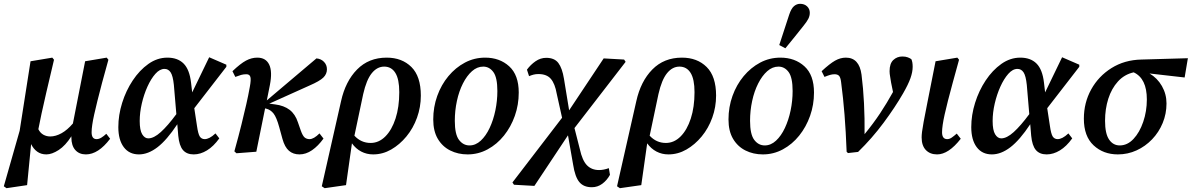

<svg xmlns="http://www.w3.org/2000/svg" viewBox="-47 -795 6244 1006"><path d="M403 14Q368 14 347.5 -9Q327 -32 327 -75Q327 -77 327 -78.5Q327 -80 327 -81Q296 -32 260.5 -9Q225 14 196 14Q168 14 148 -0.5Q128 -15 116 -40L95 175L-13 191L-27 181L56 -110L113 -474L227 -493L236 -482Q211 -377 195.5 -310Q180 -243 170.5 -199Q161 -155 154 -118Q164 -98 180.5 -89Q197 -80 216 -80Q245 -80 275.5 -97Q306 -114 335 -148L399 -474L512 -493L521 -482L488 -362Q460 -256 446.5 -195Q433 -134 433 -102Q433 -66 459 -66Q471 -66 483.5 -73.5Q496 -81 510 -94L530 -68Q468 14 403 14Z M685 -161Q685 -113 698 -91.5Q711 -70 730 -70Q759 -70 795.5 -103Q832 -136 877 -197L864 -350Q859 -398 847 -416Q835 -434 815 -434Q790 -434 767 -408Q744 -382 725.5 -341Q707 -300 696 -252.5Q685 -205 685 -161ZM681 14Q630 14 601.5 -24Q573 -62 573 -129Q573 -192 593 -256Q613 -320 648.5 -373.5Q684 -427 730.5 -460Q777 -493 830 -493Q884 -493 915 -462Q946 -431 954 -362L960 -311L1049 -495L1139 -456V-445L971 -228L985 -136Q991 -93 1000 -79.5Q1009 -66 1026 -66Q1037 -66 1051 -73Q1065 -80 1082 -96L1102 -70Q1072 -28 1037.5 -7Q1003 14 968 14Q931 14 911.5 -9Q892 -32 887 -84L882 -144Q827 -61 778 -23.5Q729 14 681 14Z M1181 -2Q1204 -85 1218.5 -144Q1233 -203 1243.5 -249Q1254 -295 1262 -340Q1269 -377 1265 -391.5Q1261 -406 1244 -406Q1229 -406 1216.5 -402.5Q1204 -399 1186 -392L1171 -422Q1213 -462 1242 -477.5Q1271 -493 1301 -493Q1346 -493 1363.5 -456.5Q1381 -420 1367 -349L1351 -269L1611 -489Q1635 -487 1650.5 -471Q1666 -455 1666 -432Q1666 -407 1647 -388.5Q1628 -370 1575 -347L1364 -252L1394 -248Q1441 -242 1470.5 -219.5Q1500 -197 1514 -154L1529 -111Q1539 -83 1549.5 -74.5Q1560 -66 1575 -66Q1597 -66 1627 -96L1648 -69Q1620 -30 1588 -8Q1556 14 1522 14Q1489 14 1467 -5Q1445 -24 1433 -67L1416 -129Q1402 -180 1386.5 -200Q1371 -220 1347 -226L1342 -227L1296 0L1192 8Z M1856 -302 1810 -84Q1845 -46 1895 -46Q1938 -46 1972 -80Q2006 -114 2025.5 -174Q2045 -234 2045 -312Q2045 -380 2024.5 -413Q2004 -446 1966 -446Q1929 -446 1901 -411.5Q1873 -377 1856 -302ZM1654 191 1639 181 1740 -265Q1763 -369 1824 -431Q1885 -493 1979 -493Q2059 -493 2108.5 -444Q2158 -395 2158 -294Q2158 -234 2138 -178.5Q2118 -123 2082.5 -80Q2047 -37 2002.5 -11.5Q1958 14 1908 14Q1874 14 1845.5 -1Q1817 -16 1797 -44L1766 175Z M2403 14Q2353 14 2312 -6.5Q2271 -27 2247 -67.5Q2223 -108 2223 -169Q2223 -234 2244 -292.5Q2265 -351 2302.5 -396Q2340 -441 2389 -467Q2438 -493 2495 -493Q2571 -493 2621 -447.5Q2671 -402 2671 -310Q2671 -246 2650.5 -188Q2630 -130 2593.5 -84.5Q2557 -39 2508 -12.5Q2459 14 2403 14ZM2413 -33Q2445 -33 2472 -58Q2499 -83 2518.5 -124.5Q2538 -166 2548.5 -216.5Q2559 -267 2559 -318Q2559 -389 2538 -417.5Q2517 -446 2485 -446Q2453 -446 2426 -422Q2399 -398 2378.5 -357.5Q2358 -317 2347 -266Q2336 -215 2336 -162Q2336 -91 2358 -62Q2380 -33 2413 -33Z M2646 173 2638 161 2898 -178 2870 -304Q2861 -356 2839.5 -381.5Q2818 -407 2774 -407Q2760 -407 2748.5 -404Q2737 -401 2725 -396L2714 -430Q2733 -456 2759 -474Q2785 -492 2815 -492Q2858 -492 2878.5 -465Q2899 -438 2908 -382L2935 -217L3116 -489L3223 -483L3231 -471L2963 -124L2991 -14Q3004 46 3028.5 71Q3053 96 3092 96Q3116 96 3143 86L3149 121Q3133 150 3108.5 168Q3084 186 3054 186Q3011 186 2988.5 159Q2966 132 2956 68L2929 -86L2753 179Z M3403 -302 3357 -84Q3392 -46 3442 -46Q3485 -46 3519 -80Q3553 -114 3572.5 -174Q3592 -234 3592 -312Q3592 -380 3571.5 -413Q3551 -446 3513 -446Q3476 -446 3448 -411.5Q3420 -377 3403 -302ZM3201 191 3186 181 3287 -265Q3310 -369 3371 -431Q3432 -493 3526 -493Q3606 -493 3655.5 -444Q3705 -395 3705 -294Q3705 -234 3685 -178.5Q3665 -123 3629.5 -80Q3594 -37 3549.5 -11.5Q3505 14 3455 14Q3421 14 3392.5 -1Q3364 -16 3344 -44L3313 175Z M3950 14Q3900 14 3859 -6.5Q3818 -27 3794 -67.5Q3770 -108 3770 -169Q3770 -234 3791 -292.5Q3812 -351 3849.5 -396Q3887 -441 3936 -467Q3985 -493 4042 -493Q4118 -493 4168 -447.5Q4218 -402 4218 -310Q4218 -246 4197.5 -188Q4177 -130 4140.5 -84.5Q4104 -39 4055 -12.5Q4006 14 3950 14ZM3960 -33Q3992 -33 4019 -58Q4046 -83 4065.5 -124.5Q4085 -166 4095.5 -216.5Q4106 -267 4106 -318Q4106 -389 4085 -417.5Q4064 -446 4032 -446Q4000 -446 3973 -422Q3946 -398 3925.5 -357.5Q3905 -317 3894 -266Q3883 -215 3883 -162Q3883 -91 3905 -62Q3927 -33 3960 -33ZM4036 -559Q4062 -639 4088 -718Q4099 -751 4113.5 -763Q4128 -775 4145 -775Q4168 -775 4182 -761.5Q4196 -748 4196 -728Q4196 -712 4188.5 -697Q4181 -682 4164 -661Q4140 -631 4116.5 -601.5Q4093 -572 4068 -542Z M4389 0Q4385 -106 4378 -194Q4371 -282 4360 -365Q4357 -390 4349 -398Q4341 -406 4326 -406Q4314 -406 4302 -402.5Q4290 -399 4273 -392L4258 -422Q4300 -461 4328 -477Q4356 -493 4385 -493Q4455 -493 4467 -404Q4476 -334 4480 -254Q4484 -174 4483 -92Q4529 -148 4564.5 -201.5Q4600 -255 4632 -313L4622 -362Q4620 -377 4617 -393Q4614 -409 4614 -422Q4614 -462 4633.5 -480.5Q4653 -499 4681 -499Q4698 -499 4709.5 -494.5Q4721 -490 4728 -485Q4735 -471 4735 -445Q4735 -418 4723.5 -385.5Q4712 -353 4685 -306Q4643 -233 4582.5 -151.5Q4522 -70 4449 1L4396 7Z M4863 14Q4826 14 4804 -9Q4782 -32 4782 -75Q4782 -87 4784 -104Q4786 -121 4792.5 -156.5Q4799 -192 4812 -257L4855 -474L4969 -493L4978 -482L4945 -362Q4916 -256 4902.5 -195Q4889 -134 4889 -102Q4889 -66 4916 -66Q4928 -66 4939.5 -74Q4951 -82 4966 -95L4987 -68Q4923 14 4863 14Z M5154 -161Q5154 -113 5167 -91.5Q5180 -70 5199 -70Q5228 -70 5264.5 -103Q5301 -136 5346 -197L5333 -350Q5328 -398 5316 -416Q5304 -434 5284 -434Q5259 -434 5236 -408Q5213 -382 5194.5 -341Q5176 -300 5165 -252.5Q5154 -205 5154 -161ZM5150 14Q5099 14 5070.5 -24Q5042 -62 5042 -129Q5042 -192 5062 -256Q5082 -320 5117.5 -373.5Q5153 -427 5199.5 -460Q5246 -493 5299 -493Q5353 -493 5384 -462Q5415 -431 5423 -362L5429 -311L5518 -495L5608 -456V-445L5440 -228L5454 -136Q5460 -93 5469 -79.5Q5478 -66 5495 -66Q5506 -66 5520 -73Q5534 -80 5551 -96L5571 -70Q5541 -28 5506.5 -7Q5472 14 5437 14Q5400 14 5380.5 -9Q5361 -32 5356 -84L5351 -144Q5296 -61 5247 -23.5Q5198 14 5150 14Z M5810 14Q5734 14 5683 -33.5Q5632 -81 5632 -173Q5632 -257 5670.5 -326.5Q5709 -396 5777 -438.5Q5845 -481 5933 -483L6177 -490L6160 -389L5976 -410Q6017 -386 6041 -344Q6065 -302 6065 -253Q6065 -199 6045 -150.5Q6025 -102 5989.5 -65Q5954 -28 5908 -7Q5862 14 5810 14ZM5743 -162Q5743 -95 5764 -64Q5785 -33 5820 -33Q5860 -33 5892 -67Q5924 -101 5943 -156.5Q5962 -212 5962 -274Q5962 -384 5893 -416Q5844 -405 5810.5 -368Q5777 -331 5760 -277.5Q5743 -224 5743 -162Z"/></svg>

Font: Source Serif 4 Semibold
Style: Italic
Weight: 600
Italic angle: -12°
Designer: Frank Grießhammer
Foundry: Adobe
Version: Version 4.005;hotconv 1.1.0;makeotfexe 2.6.0